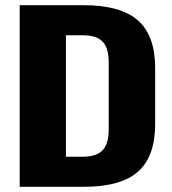

<svg xmlns="http://www.w3.org/2000/svg" viewBox="-20 -720 661 740"><path d="M56 -700H302Q445 -700 511.5 -641.5Q578 -583 578 -457V-242Q578 -117 512 -58.5Q446 0 302 0H56ZM196 -116H299Q352 -116 375.5 -141Q399 -166 399 -220V-480Q399 -535 375.5 -559.5Q352 -584 299 -584H196L234 -671V-29Z"/></svg>

Font: Pathway Extreme Condensed ExtraBold
Style: Regular
Weight: 800
Width: 3
Version: Version 1.001;gftools[0.9.26]